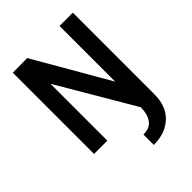

<svg xmlns="http://www.w3.org/2000/svg" viewBox="-247 -786 1113 1113"><g transform="rotate(-45 309.5 -229.5)"><path d="M173 -466V0H64V-666L183 -667L447 -210V-666H556V2Q556 101 498.5 154.5Q441 208 346 208V123Q400 123 423.5 89Q447 55 447 0Z"/></g></svg>

Font: Epunda Sans SemiBold
Style: Regular
Weight: 600
Designer: Simon Atzbach
Foundry: typofactur
Version: Version 2.204; ttfautohint (v1.8.4.7-5d5b)